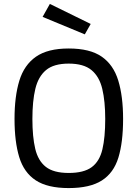

<svg xmlns="http://www.w3.org/2000/svg" viewBox="-20 -948 701 978"><path d="M330 10Q222 10 162 -29.5Q102 -69 78 -147.5Q54 -226 54 -342Q54 -457 78.5 -537Q103 -617 163 -659Q223 -701 330 -701Q438 -701 498 -659.5Q558 -618 582.5 -537.5Q607 -457 607 -342Q607 -223 583 -145Q559 -67 498.5 -28.5Q438 10 330 10ZM330 -67Q407 -67 447 -96.5Q487 -126 501.5 -187Q516 -248 516 -342Q516 -432 501 -495Q486 -558 446 -591Q406 -624 330 -624Q254 -624 214.5 -591Q175 -558 160 -495.5Q145 -433 145 -342Q145 -251 159.5 -190Q174 -129 213.5 -98Q253 -67 330 -67ZM412 -773 197 -862 234 -928 442 -826Z"/></svg>

Font: Cairo Play Medium
Style: Regular
Weight: 500
Version: Version 3.119